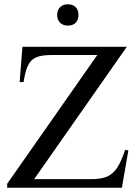

<svg xmlns="http://www.w3.org/2000/svg" viewBox="-20 -882 651 902"><path d="M552.7 0H13.7V-18.6L437 -623.5H226.1Q188 -623.5 166 -617.9Q144 -612.3 129.9 -599.6Q123.5 -593.8 118.2 -585.9Q112.8 -578.1 107.9 -566.4Q103 -554.7 98.9 -537.8Q94.7 -521 90.8 -496.6H72.3L85.4 -662.1H575.7L140.6 -40.5H412.1Q443.4 -40.5 466.8 -46.9Q490.2 -53.2 506.8 -67.4Q524.4 -81.1 539.1 -108.4Q553.7 -135.7 567.9 -178.2L583 -175.3ZM348.6 -812Q348.6 -788.1 335.4 -774.9Q322.3 -761.7 298.3 -761.7Q275.9 -761.7 262.2 -775.4Q248.5 -789.1 248.5 -812Q248.5 -834.5 262.2 -848.1Q275.9 -861.8 298.3 -861.8Q322.3 -861.8 335.4 -848.6Q348.6 -835.4 348.6 -812Z"/></svg>

Font: Doulos SIL Am
Style: Regular
Weight: 400
Designer: Walt Agee, Victor Gaultney, Peter Martin, Debbi Hosken, Becca Hirsbrunner
Foundry: SIL International
Version: Version 5.000